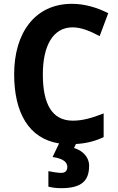

<svg xmlns="http://www.w3.org/2000/svg" viewBox="-20 -744 619 1004"><path d="M446 122C446 77 412 43 367 30L377 9C430 6 475 -5 522 -27V-151C461 -127 412 -113 361 -113C252 -113 204 -200 204 -355C204 -503 256 -601 360 -601C405 -601 453 -581 501 -555L546 -675C487 -705 422 -724 356 -724C162 -724 54 -571 54 -356C54 -154 131 -19 289 6L255 77C312 85 332 105 332 129C332 152 318 160 300 160C282 160 252 155 233 151V232C253 237 274 240 300 240C411 240 446 198 446 122Z"/></svg>

Font: Noto Sans Telugu SemiCondensed
Style: Bold
Weight: 700
Width: 4
Designer: Jelle Bosma - Monotype Design Team
Foundry: Monotype Imaging Inc.
Version: Version 2.005